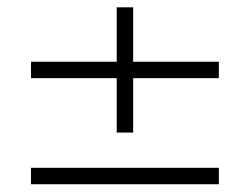

<svg xmlns="http://www.w3.org/2000/svg" viewBox="-20 -582 665 511"><path d="M334.4 -417.7V-562.5H290.6V-417.7H62.5V-374H290.6V-229.2H334.4V-374H562.5V-417.7ZM62.5 -91.7H562.5V-135.4H62.5Z"/></svg>

Font: Manrope Thin
Style: Regular
Weight: 100
Width: 4
Designer: Michael Sharanda
Foundry: Michael Sharanda
Version: Version 2.000;PS 002.000;hotconv 1.0.88;makeotf.lib2.5.64775